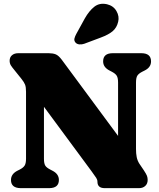

<svg xmlns="http://www.w3.org/2000/svg" viewBox="-20 -976 824 996"><path d="M285.5 -42.5Q285.5 -0.5 235.5 0H87.5Q37 -0.5 37 -42.5Q37 -73.5 70.5 -90.5L81.5 -96Q99.5 -105 107.2 -116.2Q115 -127.5 115 -152.5V-500Q115 -524.5 110 -537Q105 -549.5 92 -566L55.5 -611.5Q42.5 -627 36.2 -637.2Q30 -647.5 30 -661Q30 -679 42.2 -689.5Q54.5 -700 74.5 -700H232.5Q254 -700 268.8 -694.2Q283.5 -688.5 300.5 -666L592.5 -271V-547.5Q592.5 -572 585.5 -583.2Q578.5 -594.5 559 -604.5L548.5 -610Q515 -627 515 -657.5Q515 -700 565 -700H713Q763.5 -700 763.5 -657.5Q763.5 -626.5 730 -610L719 -604.5Q700 -595 692.8 -584Q685.5 -573 685.5 -547.5V-203Q685.5 -179 689.2 -160.8Q693 -142.5 702.5 -127.5L726.5 -92Q739 -73 742.5 -63.5Q746 -54 746 -42.5Q746 -23 733.5 -11.5Q721 0 701.5 0H523.5Q485.5 0 485.5 -33Q485.5 -43.5 479.2 -53.2Q473 -63 455 -87.5L208 -422V-152.5Q208 -128 214.8 -117Q221.5 -106 241.5 -96L252 -90.5Q285.5 -73.5 285.5 -42.5ZM420 -880.5Q442 -919.5 469.2 -941Q496.5 -962.5 535 -954Q568.5 -946 584.2 -918.5Q600 -891 593 -863Q586 -832.5 564.5 -814.2Q543 -796 502.5 -781L417 -749Q404.5 -744.5 391.5 -745.8Q378.5 -747 371 -756Q363.5 -765.5 366.2 -776.5Q369 -787.5 375.5 -799.5Z"/></svg>

Font: Fraunces 9pt Soft Black
Style: Regular
Weight: 900
Version: Version 1.000;[b76b70a41]